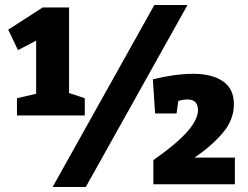

<svg xmlns="http://www.w3.org/2000/svg" viewBox="-20 -739 993 770"><path d="M257 -709V-366L320 -345V-276H48V-345L125 -363V-576L52 -538L13 -620L151 -709ZM324 11H191L599 -719H732ZM922 -107V0H595V-97Q774 -221 774 -297Q774 -340 732 -340Q713 -340 695 -334L688 -284H602L593 -421Q683 -443 755 -443Q830 -443 874 -413Q918 -383 918 -321Q918 -258 872.5 -205Q827 -152 760 -107Z"/></svg>

Font: Bitter Pro ExtraBold
Style: Regular
Weight: 800
Designer: Sol Matas, and Bitter project Authors
Foundry: Sol Matas
Version: Version 1.010